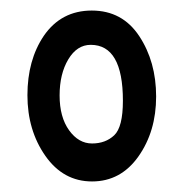

<svg xmlns="http://www.w3.org/2000/svg" viewBox="-20 -680 339 364"><path d="M63 -612Q96 -660 154 -660Q212 -660 244 -611.5Q276 -563 276 -497Q276 -431 242.5 -383.5Q209 -336 154.5 -336Q100 -336 66 -384.5Q32 -433 32 -499.5Q32 -566 63 -612ZM152 -595Q126 -595 109.5 -567.5Q93 -540 93 -499Q93 -458 111 -433Q129 -408 154.5 -408Q180 -408 196.5 -423.5Q213 -439 213 -489Q213 -595 152 -595Z"/></svg>

Font: Patrick Hand SC
Style: Regular
Weight: 400
Designer: Patrick Wagesreiter
Foundry: Patrick Wagesreiter
Version: Version 1.003;PS 001.003;hotconv 1.0.70;makeotf.lib2.5.58329